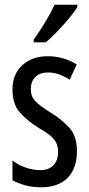

<svg xmlns="http://www.w3.org/2000/svg" viewBox="-20 -786 379 816"><path d="M307 -144Q307 -70 267 -30Q227 10 155 10Q118 10 87 1.5Q56 -7 33 -20V-104Q55 -86 87 -74.5Q119 -63 152 -63Q187 -63 207 -83.5Q227 -104 227 -141Q227 -173 208.5 -195Q190 -217 145 -242Q95 -273 64 -308.5Q33 -344 33 -406Q33 -470 74.5 -508.5Q116 -547 183 -547Q250 -547 306 -512L276 -447Q255 -461 232 -469.5Q209 -478 184 -478Q150 -478 130.5 -459Q111 -440 111 -408Q111 -376 130 -356Q149 -336 196 -307Q246 -276 276.5 -241Q307 -206 307 -144ZM309 -757Q297 -736 273 -707.5Q249 -679 222.5 -651.5Q196 -624 175 -606H123V-617Q181 -699 212 -766H309Z"/></svg>

Font: Noto Sans ExtraCondensed
Style: Regular
Weight: 400
Width: 2
Designer: Monotype Design Team
Foundry: Monotype Imaging Inc.
Version: Version 2.013; ttfautohint (v1.8.4.7-5d5b)